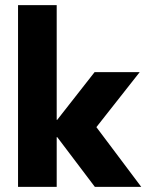

<svg xmlns="http://www.w3.org/2000/svg" viewBox="-20 -725 568 745"><path d="M50 0V-705H200V-260H202L347 -445H522L333 -205L335 -257L528 0H348L202 -193H200V0Z"/></svg>

Font: Nunito Sans 12pt ExtraLight
Style: Weight 830 Width 84 Optical size 12.0 YTLC 445
Weight: 830
Width: 4
Designer: Vernon Adams
Foundry: Vernon Adams
Version: Version 3.101;gftools[0.9.27]